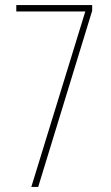

<svg xmlns="http://www.w3.org/2000/svg" viewBox="-20 -734 434 754"><path d="M103 0H130L342 -692V-714H44V-689H315Z"/></svg>

Font: Noto Sans Georgian ExtraCondensed Thin
Style: Regular
Weight: 100
Width: 2
Designer: Monotype Design Team, Akaki Razmadze
Foundry: Google LLC
Version: Version 2.005